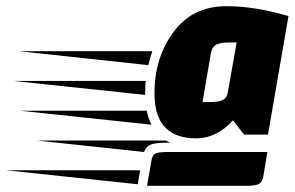

<svg xmlns="http://www.w3.org/2000/svg" viewBox="-270 -790 950 619"><path d="M269 -300H592L579 -222Q576 -202 564 -196.5Q552 -191 527 -191H204L218 -271Q221 -291 232.5 -295.5Q244 -300 269 -300ZM362 -344Q228 -344 228 -489Q228 -604 289.5 -687Q351 -770 460 -770Q553 -770 660 -738L594 -356H517L481 -402Q429 -344 362 -344ZM406 -461Q439 -461 450.5 -469Q462 -477 464 -490L493 -653H469Q442 -653 428 -646.5Q414 -640 410 -619L383 -461ZM174 -196 -250 -241H182ZM198 -489V-484L-226 -529H200Q198 -516 198 -489ZM221 -625Q216 -610 208 -580L-209 -625ZM203 -433Q208 -409 218 -388L-205 -433ZM269 -330Q236 -330 219.5 -325Q203 -320 194 -300L-151 -337H266Q271 -333 279 -330Z"/></svg>

Font: Faster One
Style: Regular
Weight: 400
Designer: Eduardo Rodriguez Tunni
Foundry: Eduardo Rodriguez Tunni
Version: Version 1.002